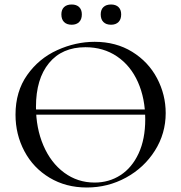

<svg xmlns="http://www.w3.org/2000/svg" viewBox="-20 -822 806 854"><path d="M100 -335H664V-312H100ZM49 -312Q49 -415 101 -488.5Q153 -562 234.5 -599Q316 -636 401 -636Q496 -636 568 -591.5Q640 -547 678.5 -474Q717 -401 717 -319Q717 -228 669 -152Q621 -76 540.5 -32Q460 12 366 12Q273 12 200.5 -31.5Q128 -75 88.5 -149.5Q49 -224 49 -312ZM626 -291Q626 -384 593.5 -457Q561 -530 500.5 -571Q440 -612 360 -612Q256 -612 198 -541.5Q140 -471 140 -347Q140 -252 173 -175Q206 -98 265.5 -54Q325 -10 401 -10Q465 -10 516 -43Q567 -76 596.5 -139.5Q626 -203 626 -291ZM253 -758Q253 -779 265 -790.5Q277 -802 299 -802Q320 -802 332 -790.5Q344 -779 344 -758Q344 -736 332 -724Q320 -712 299 -712Q277 -712 265 -724Q253 -736 253 -758ZM428 -758Q428 -779 440 -790.5Q452 -802 474 -802Q495 -802 507 -790.5Q519 -779 519 -758Q519 -736 507 -724Q495 -712 474 -712Q452 -712 440 -724Q428 -736 428 -758Z"/></svg>

Font: Cormorant SC Medium
Style: Regular
Weight: 500
Designer: Christian Thalmann (Catharsis Fonts)
Foundry: Catharsis Fonts
Version: Version 4.000